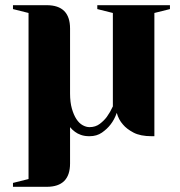

<svg xmlns="http://www.w3.org/2000/svg" viewBox="-20 -520 695 740"><path d="M30 200V185L90 170V-470L30 -485V-500H160Q250 -500 250 -410V-160Q250 -126 257 -101.5Q264 -77 274.5 -61Q285 -45 298.5 -37.5Q312 -30 325 -30Q348 -30 364.5 -42.5Q381 -55 392 -70Q405 -88 415 -110V-470L355 -485V-500H635V-485L575 -470V5H565Q521 5 494.5 -9Q468 -23 454 -40Q437 -59 430 -85Q421 -59 406 -40Q393 -23 373 -9Q353 5 325 5Q306 5 292 0Q278 -5 269 -12Q258 -20 250 -30V110Q250 200 160 200Z"/></svg>

Font: Yeseva One
Style: Regular
Weight: 400
Designer: Jovanny Lemonad
Foundry: Jovanny Lemonad
Version: Version 2.001; ttfautohint (v0.91) -l 8 -r 50 -G 200 -x 0 -w